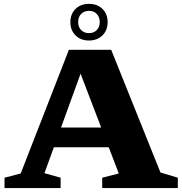

<svg xmlns="http://www.w3.org/2000/svg" viewBox="-20 -954 922 974"><path d="M210.5 -207V-307H573.5V-207ZM794 -79 882 -52.5V0H498.5V-52.5L582.5 -74L378.5 -607H398.5L205.5 -75.5L287.5 -52.5V0H3V-52.5L85 -74L329.5 -701.5H544ZM431 -934.5Q473.5 -934.5 499.8 -908.8Q526 -883 526 -841.5Q526 -800.5 499.8 -774.5Q473.5 -748.5 431 -748.5Q389.5 -748.5 363.2 -774.5Q337 -800.5 337 -841.5Q337 -883 363.2 -908.8Q389.5 -934.5 431 -934.5ZM431.5 -786Q456 -786 471 -801.5Q486 -817 486 -841.5Q486 -867.5 471 -883.2Q456 -899 431.5 -899Q406.5 -899 391.5 -883.2Q376.5 -867.5 376.5 -841.5Q376.5 -817 391.5 -801.5Q406.5 -786 431.5 -786Z"/></svg>

Font: Newsreader 9pt
Style: Bold
Weight: 700
Designer: Hugues Gentile
Foundry: Production Type
Version: Version 1.003